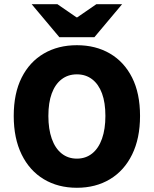

<svg xmlns="http://www.w3.org/2000/svg" viewBox="-20 -877 728 909"><path d="M344 12Q255 12 187.5 -28.5Q120 -69 82.5 -145.5Q45 -222 45 -328Q45 -435 82.5 -509.5Q120 -584 187.5 -623.5Q255 -663 344 -663Q433 -663 500.5 -623.5Q568 -584 605.5 -509.5Q643 -435 643 -328Q643 -222 605.5 -145.5Q568 -69 500.5 -28.5Q433 12 344 12ZM344 -126Q386 -126 416.5 -150.5Q447 -175 463 -220.5Q479 -266 479 -328Q479 -391 463 -434.5Q447 -478 416.5 -501.5Q386 -525 344 -525Q302 -525 271.5 -501.5Q241 -478 225 -434.5Q209 -391 209 -328Q209 -266 225 -220.5Q241 -175 271.5 -150.5Q302 -126 344 -126ZM261 -701 130 -857H252L342 -795H346L436 -857H558L427 -701Z"/></svg>

Font: Source Sans 3 ExtraLight ExtraBold
Style: Regular
Weight: 800
Version: Version 3.052;hotconv 1.1.0;makeotfexe 2.6.0